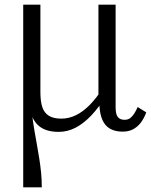

<svg xmlns="http://www.w3.org/2000/svg" viewBox="-20 -557 650 827"><path d="M508 10Q477 10 455 -2Q433 -14 421.5 -39.5Q410 -65 408 -105L404 -119V-537H478V-95Q478 -65 487.5 -53Q497 -41 516 -41Q531 -41 540.5 -48Q550 -55 558 -67.5Q566 -80 573 -96L610 -73Q600 -46 585.5 -27.5Q571 -9 552 0.5Q533 10 508 10ZM154 -537V-160Q154 -120 162.5 -95Q171 -70 191 -58Q211 -46 244 -46Q277 -46 307.5 -61Q338 -76 366.5 -105Q395 -134 422 -176L437 -145Q406 -94 373 -59.5Q340 -25 305.5 -7Q271 11 233 11Q206 11 185 5Q164 -1 147.5 -14.5Q131 -28 120 -51.5Q109 -75 103 -109L110 -147Q113 -102 118 -64Q123 -26 128.5 6.5Q134 39 139.5 69Q145 99 149.5 128Q154 157 157 186.5Q160 216 160 250H80V-537Z"/></svg>

Font: Roboto Serif SemiCondensed Light
Style: Regular
Weight: 300
Width: 4
Designer: Greg Gazdowicz
Foundry: Commercial Type
Version: Version 1.007